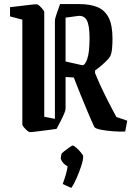

<svg xmlns="http://www.w3.org/2000/svg" viewBox="-20 -635 641 937"><path d="M440 -16Q426 -46 409 -86.5Q392 -127 374 -171Q356 -215 340 -257Q331 -257 321 -258Q311 -259 300 -259V-105Q300 -91 278 -48L256 -6Q244 -4 223 -1.5Q202 1 180.5 4Q159 7 143.5 8.5Q128 10 125 10Q120 9 111.5 1.5Q103 -6 96 -14.5Q89 -23 89 -27V-539L29 -555V-600Q47 -602 76.5 -605.5Q106 -609 131 -612Q156 -615 161 -614Q166 -613 174 -605.5Q182 -598 189 -589Q196 -580 196 -577V-65L248 -55V-533Q248 -544 256 -566.5Q264 -589 273 -615H368Q419 -615 455 -600.5Q491 -586 510 -549.5Q529 -513 529 -446Q529 -422 527 -399Q525 -376 518 -361Q512 -349 490.5 -329Q469 -309 444 -291V-278Q467 -221 496 -163.5Q525 -106 548 -64L601 -46L591 7Q564 8 530 5.5Q496 3 470 -2.5Q444 -8 440 -16ZM380 -317Q394 -314 405.5 -346.5Q417 -379 417 -449Q417 -513 403 -537Q389 -561 360 -557L300 -549V-335ZM328 282 286 263Q296 236 302 214.5Q308 193 310 177Q292 167 283.5 153.5Q275 140 277 133L280 116Q281 113 293.5 103Q306 93 319 84Q332 75 335 75Q340 75 352.5 86Q365 97 375.5 110Q386 123 386 128Q386 146 376.5 175Q367 204 354 234Q341 264 328 282Z"/></svg>

Font: Grenze Gotisch Medium
Style: Regular
Weight: 500
Designer: Renata Polastri
Foundry: Omnibus-Type
Version: Version 1.001